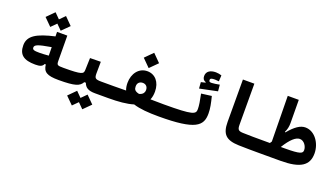

<svg xmlns="http://www.w3.org/2000/svg" viewBox="-75 -1292 3667 2110"><g transform="rotate(20 1758.0 -237.5)"><path d="M280.3 -66.9C336.4 -66.9 362.3 -76.7 377 -108.4H390.1C398.9 -23.4 443.4 4.9 580.1 4.9C613.3 4.9 622.6 -22 622.6 -65.9C622.6 -114.3 613.3 -139.2 585.9 -139.2C512.7 -139.2 506.3 -142.6 505.9 -194.8L503.9 -486.8H383.8L384.8 -434.1C180.7 -387.7 85.4 -334.5 85.4 -222.7C85.4 -113.3 144.5 -66.9 280.3 -66.9ZM417 -512.2 502.9 -597.7 417 -684.1 356 -622.6 294.9 -684.1 209 -597.7 294.9 -512.2 356 -573.2ZM386.2 -309.1 387.7 -210.4C353.5 -207 307.1 -204.6 279.8 -204.6C217.3 -204.6 197.3 -210.4 197.3 -236.8C197.3 -266.6 228 -282.7 386.2 -309.1Z M580.1 4.9C773.4 4.9 823.2 -15.1 854 -69.8H872.6C890.6 -19 927.2 4.9 1007.3 4.9H1166C1189.5 4.9 1208.5 -20 1208.5 -75.7C1208.5 -120.1 1196.8 -139.2 1171.9 -139.2H1028.3C958 -139.2 946.8 -149.4 946.8 -206.5L948.2 -342.3L822.8 -340.3L818.4 -198.7C816.9 -152.3 802.2 -139.2 585.9 -139.2ZM935.1 217.8 1021 132.3 935.1 45.9 874 107.4 813 45.9 727.1 132.3 813 217.8 874 156.7Z M1164.1 4.9C1276.4 4.9 1376.5 -3.4 1453.1 -27.3C1528.3 -2.9 1629.4 4.9 1750.5 4.9C1789.1 4.9 1811.5 -27.3 1811.5 -68.4C1811.5 -104.5 1795.4 -139.2 1758.8 -139.2C1696.3 -139.2 1645 -139.6 1602.1 -141.1C1614.3 -168.5 1620.1 -200.2 1620.1 -237.8C1620.1 -348.1 1557.1 -420.4 1465.8 -420.4C1368.2 -420.4 1302.7 -335.9 1302.7 -225.1C1302.7 -192.9 1307.6 -165 1317.4 -140.6C1274.9 -139.6 1226.1 -139.2 1171.9 -139.2ZM1465.8 -457 1555.2 -546.4 1465.8 -636.2 1376.5 -546.4ZM1462.9 -154.3C1411.1 -166 1400.4 -186.5 1400.4 -220.7C1400.4 -263.7 1429.7 -282.7 1462.4 -282.7C1495.1 -282.7 1522 -261.7 1522 -219.7C1522 -194.3 1508.8 -169.9 1476.1 -158.2C1472.2 -156.7 1467.8 -155.3 1462.9 -154.3Z M1752 4.9C2182.1 4.9 2254.9 -67.4 2254.9 -211.4C2254.9 -272.5 2243.2 -327.1 2223.1 -406.7L2103 -391.1C2119.6 -313 2128.4 -257.3 2128.4 -218.3C2128.4 -158.7 2105.5 -139.2 1757.8 -139.2C1741.2 -139.2 1723.6 -128.4 1723.6 -75.7C1723.6 -16.1 1732.9 4.9 1752 4.9ZM2063 -435.1 2270 -478 2263.2 -553.2C2233.9 -547.9 2191.9 -540.5 2170.9 -540.5C2149.4 -540.5 2139.6 -544.4 2139.6 -563C2139.6 -583.5 2156.7 -587.9 2194.8 -587.9C2206.1 -587.9 2225.6 -586.4 2240.7 -584.5L2244.6 -654.8C2228.5 -661.1 2200.2 -666.5 2177.7 -666.5C2113.8 -666.5 2068.4 -640.1 2068.4 -584C2068.4 -552.7 2082.5 -534.2 2108.4 -526.4V-520.5L2057.6 -508.3Z M2923.8 4.9C2952.1 4.9 2963.9 -30.3 2963.9 -63.5C2963.9 -106.9 2952.1 -139.2 2929.7 -139.2C2852.1 -139.2 2747.1 -139.2 2681.6 -142.1C2630.9 -144.5 2617.2 -156.7 2617.2 -215.3L2616.2 -693.4H2482.4L2483.4 -198.2C2483.9 -57.1 2534.7 -2.9 2685.5 2C2757.3 4.4 2857.4 4.9 2923.8 4.9Z M2920.9 4.9H3176.8C3406.7 4.9 3500 -57.6 3500 -197.8C3500 -314.5 3421.9 -433.6 3308.6 -433.6C3251 -433.6 3191.4 -393.6 3119.1 -306.6L3112.8 -311C3129.9 -345.2 3138.2 -380.9 3137.7 -423.3L3135.7 -693.4H3006.8L3014.2 -161.6C3009.3 -154.3 3004.4 -147 2999.5 -139.2H2929.7ZM3127 -139.2C3192.9 -246.1 3248 -293.9 3294.4 -293.9C3345.7 -293.9 3380.4 -237.3 3380.4 -194.3C3380.4 -155.3 3356.4 -139.2 3172.4 -139.2Z"/></g></svg>

Font: Cascadia Mono NF
Style: Bold
Weight: 700
Monospace: yes
Designer: Aaron Bell
Foundry: Saja Typeworks
Version: Version 2404.023